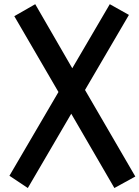

<svg xmlns="http://www.w3.org/2000/svg" viewBox="-20 -908 682 940"><path d="M328.8 -351.2 116.2 12.5 26.2 -47.5 266.2 -457.5 50 -828.8 152.5 -887.5 333.8 -573.8 517.5 -887.5 611.2 -835 396.2 -467.5 642.5 -43.8 540 12.5Z"/></svg>

Font: Abordage
Style: Regular
Weight: 400
Designer: Ange Degheest & Eugénie Bidaut
Foundry: Velvetyne Type Foundry
Version: Version 1.000;FEAKit 1.0